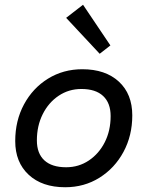

<svg xmlns="http://www.w3.org/2000/svg" viewBox="-20 -775 620 807"><path d="M254 12Q157 12 100.5 -40.5Q44 -93 44 -182Q44 -268 81 -336.5Q118 -405 182 -444.5Q246 -484 326 -484Q423 -484 479.5 -432Q536 -380 536 -290Q536 -205 499 -136.5Q462 -68 398 -28Q334 12 254 12ZM258 -72Q311 -72 353.5 -100.5Q396 -129 420.5 -177.5Q445 -226 445 -287Q445 -342 413.5 -371.5Q382 -401 322 -401Q269 -401 226.5 -372.5Q184 -344 159.5 -295Q135 -246 135 -185Q135 -130 166.5 -101Q198 -72 258 -72ZM399 -549 258 -700 329 -755 444 -584Z"/></svg>

Font: Sometype Mono Medium
Style: Italic
Weight: 500
Italic angle: -12°
Monospace: yes
Designer: Ryoichi Tsunekawa
Foundry: Dharma Type
Version: Version 1.000; ttfautohint (v1.8.3)